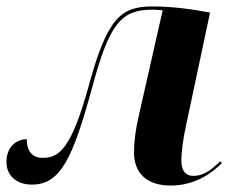

<svg xmlns="http://www.w3.org/2000/svg" viewBox="-21 -566 725 596"><path d="M509 10C583 10 637 -28 668 -60L662 -65C631 -34 607 -20 579 -20C557 -20 542 -34 542 -67C542 -95 548 -138 556 -174L631 -527C578 -537 515 -546 453 -546C357 -546 313 -514 256 -305C201 -105 164 -76 111 -76C74 -76 62 -104 62 -134C33 -134 -1 -113 -1 -63C-1 -22 29 7 78 7C165 7 204 -69 266 -298C319 -494 356 -536 452 -536C465 -536 473 -535 484 -534L411 -212C399 -161 395 -125 395 -93C395 -30 433 10 509 10Z"/></svg>

Font: Noto Serif Display
Style: Bold Italic
Weight: 700
Italic angle: -12°
Designer: Monotype Design Team
Foundry: Monotype Imaging Inc.
Version: Version 2.009